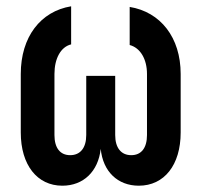

<svg xmlns="http://www.w3.org/2000/svg" viewBox="-20 -580 640 610"><path d="M392 -437C426 -428 447 -392 447 -345V-151C447 -110 429 -87 397 -87C365 -87 346 -110 346 -151V-339H254V-151C254 -110 235 -87 203 -87C171 -87 153 -110 153 -151V-345C153 -394 173 -431 206 -439V-560C109 -544 46 -463 46 -345V-159C46 -56 98 10 178 10C245 10 292 -35 300 -107C307 -35 354 10 421 10C502 10 554 -56 554 -159V-345C554 -461 490 -542 392 -558Z"/></svg>

Font: Tekne LDO
Style: Bold
Weight: 700
Monospace: yes
Designer: Alessio Laiso, Mario Rullo, Paolo Rosset
Foundry: Alessio Laiso
Version: Version 1.000;hotconv 1.0.109;makeotfexe 2.5.65596